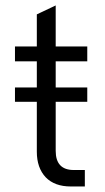

<svg xmlns="http://www.w3.org/2000/svg" viewBox="-20 -675 380 695"><path d="M34.2 -358.4H113.3V-453.1H34.2V-506.8H113.3V-623L181.6 -655.3V-506.8H295.9V-453.1H181.6V-358.4H295.9V-306.6H181.6V-128.9Q181.6 -59.6 247.1 -59.6H287.1V0H236.3Q177.7 0 145.5 -33.2Q113.3 -67.4 113.3 -126V-306.6H34.2Z"/></svg>

Font: Dinish
Style: Regular
Weight: 400
Designer: Bert Driehuis
Foundry: Playbeing
Version: Version 3.006; git-39231f3c-release